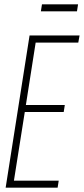

<svg xmlns="http://www.w3.org/2000/svg" viewBox="-20 -863 386 883"><path d="M6 0 116 -700H346L340 -667H144L99 -380H278L273 -348H94L44 -32H250L245 0ZM168 -811 173 -843H339L334 -811Z"/></svg>

Font: Georama Condensed ExtraLight
Style: Italic
Weight: 200
Width: 3
Italic angle: -9°
Designer: Jean-Baptiste Levee
Foundry: Production Type
Version: Version 1.000